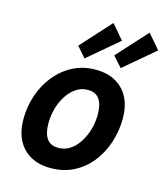

<svg xmlns="http://www.w3.org/2000/svg" viewBox="-118 -884 859 989"><g transform="rotate(15 311.5 -390.0)"><path d="M244 13Q180 13 135 -13Q90 -39 67 -85.5Q44 -132 44 -194Q44 -262 65 -323.5Q86 -385 125 -433Q164 -481 218 -509Q272 -537 338 -537Q403 -537 447.5 -511Q492 -485 515 -439Q538 -393 538 -330Q538 -263 517.5 -201Q497 -139 459 -91Q421 -43 366.5 -15Q312 13 244 13ZM256 -98Q283 -98 306.5 -110Q330 -122 348.5 -143.5Q367 -165 380.5 -193Q394 -221 401 -252.5Q408 -284 408 -317Q408 -369 388.5 -397.5Q369 -426 326 -426Q299 -426 276 -414Q253 -402 234 -380.5Q215 -359 201.5 -331Q188 -303 181 -271.5Q174 -240 174 -207Q174 -155 193.5 -126.5Q213 -98 256 -98ZM460 -578 411 -633 557 -793 623 -716ZM267 -578 219 -633 364 -793 430 -716Z"/></g></svg>

Font: Ubuntu Sans
Style: Bold Italic
Weight: 700
Italic angle: -13.5°
Designer: Dalton Maag Ltd
Foundry: Dalton Maag Ltd
Version: Version 1.006